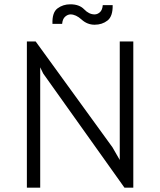

<svg xmlns="http://www.w3.org/2000/svg" viewBox="-20 -873 743 893"><path d="M458 -849H504Q505 -797 480 -777.5Q455 -758 420 -758Q386 -758 359.5 -782Q333 -806 308 -806Q295 -806 283 -795.5Q271 -785 269 -762H224Q222 -815 247.5 -834Q273 -853 307 -853Q349 -853 371.5 -829.5Q394 -806 420 -806Q433 -806 444.5 -816Q456 -826 458 -849ZM105 0V-680H146L503 -188L537 -129V-680H600V0H559L181 -531L167 -560V0Z"/></svg>

Font: Palanquin Light
Style: Regular
Weight: 300
Designer: Pria Ravichandran
Version: Version 1.0.4